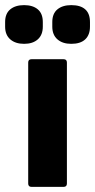

<svg xmlns="http://www.w3.org/2000/svg" viewBox="-74 -729 371 749"><path d="M49 0Q36 0 36 -13V-485Q36 -498 49 -498H174Q187 -498 187 -485V-13Q187 0 174 0ZM20 -558Q-14 -558 -34 -575.5Q-54 -593 -54 -625V-643Q-54 -676 -34 -692.5Q-14 -709 20 -709Q54 -709 73.5 -692.5Q93 -676 93 -643V-625Q93 -593 73.5 -575.5Q54 -558 20 -558ZM204 -558Q170 -558 150 -575.5Q130 -593 130 -625V-643Q130 -676 150 -692.5Q170 -709 204 -709Q240 -709 258.5 -692.5Q277 -676 277 -643V-625Q277 -593 258.5 -575.5Q240 -558 204 -558Z"/></svg>

Font: Sofia Sans Condensed Black
Style: Regular
Weight: 900
Designer: Botio Nikoltchev, Ani Petrova
Foundry: lettersoup
Version: Version 4.101